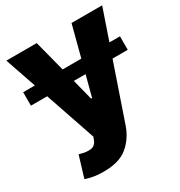

<svg xmlns="http://www.w3.org/2000/svg" viewBox="-178 -668 931 994"><g transform="rotate(-30 287.5 -171.0)"><path d="M154.3 204.1Q123 204.6 95.2 199.7Q67.4 194.8 47.4 187.5L85.9 61L90.3 62Q126.5 73.2 153.3 69.8Q180.2 66.4 191.4 36.6L197.8 20L95.2 -280.3H-2V-360.8H67.9L4.4 -545.9H186L233.9 -360.8H345.7L394 -545.9H577.1L513.7 -360.8H576.7V-280.3H485.8L371.6 52.7Q349.1 119.1 298.6 161.9Q248 204.6 154.3 204.1ZM286.1 -156.2H292L324.7 -280.3H254.4Z"/></g></svg>

Font: Inter Tight ExtraBold
Style: Regular
Weight: 800
Designer: Rasmus Andersson
Foundry: rsms
Version: Version 3.004; ttfautohint (v1.8.4.7-5d5b)